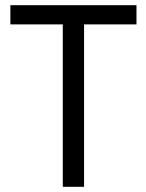

<svg xmlns="http://www.w3.org/2000/svg" viewBox="-20 -720 564 740"><path d="M506 -626H304V0H222V-626H20V-700H506Z"/></svg>

Font: A Tai Tham KH New
Style: Regular
Weight: 400
Designer: Sangdang Kengtung
Foundry: Sangdang Kengtung
Version: Version 1.002